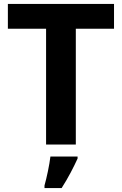

<svg xmlns="http://www.w3.org/2000/svg" viewBox="-20 -827 619 975"><path d="M365 -93V-681H559V-807H20V-681H214V-93ZM374 -22V-32H236C231 11 217 76 206 115V128H293C327 75 354 22 374 -22Z"/></svg>

Font: Noto Sans Kannada UI
Style: Bold
Weight: 700
Designer: Jelle Bosma - Monotype Design Team
Foundry: Monotype Imaging Inc.
Version: Version 2.005